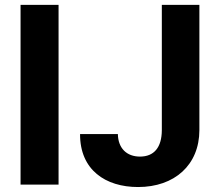

<svg xmlns="http://www.w3.org/2000/svg" viewBox="-20 -747 890 777"><path d="M538.7 9.9C686.1 9.9 786.6 -79.2 786.9 -220.2V-727.3H634.9V-220.2C634.6 -150.2 603.3 -113.3 546.5 -113.3C492.9 -113.3 458.1 -146.7 457 -204.5H304C303.3 -59.3 407 9.9 538.7 9.9ZM217 0V-727.3H63.2V0Z"/></svg>

Font: Inter-Hewn
Style: Bold
Weight: 700
Designer: Rasmus Andersson
Foundry: rsms
Version: Version 3.012;git-f93a4a705